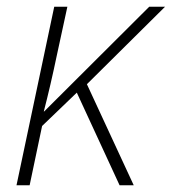

<svg xmlns="http://www.w3.org/2000/svg" viewBox="-20 -550 510 570"><path d="M29 0 141 -530H180L149 -387Q130 -296 110 -219H111L423 -530H470L238 -300L377 0H335L208 -275L105 -176L68 0Z"/></svg>

Font: Noto Sans Disp ExtLt
Style: Italic
Weight: 200
Italic angle: -12°
Designer: Monotype Design Team
Foundry: Monotype Imaging Inc.
Version: Version 2.000;GOOG;noto-source:20170915:90ef993387c0